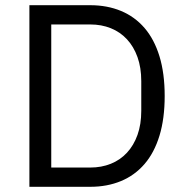

<svg xmlns="http://www.w3.org/2000/svg" viewBox="-20 -718 711 738"><path d="M93 -698H327Q392 -698 445 -676Q498 -654 535.5 -610.5Q573 -567 593 -501.5Q613 -436 613 -349Q613 -262 593 -196.5Q573 -131 535.5 -87.5Q498 -44 445 -22Q392 0 327 0H93ZM327 -74Q370 -74 406 -88.5Q442 -103 468 -131Q494 -159 508.5 -199.5Q523 -240 523 -292V-406Q523 -458 508.5 -498.5Q494 -539 468 -567Q442 -595 406 -609.5Q370 -624 327 -624H177V-74Z"/></svg>

Font: IBM Plex Sans KR
Style: Regular
Weight: 400
Designer: Mike Abbink; Paul van der Laan; Pieter van Rosmalen; Wujin Sim; Chorong Kim; Dohee Lee;
Foundry: Sandoll Inc.
Version: Version 1.001